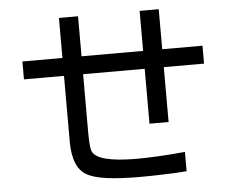

<svg xmlns="http://www.w3.org/2000/svg" viewBox="-54 -837 1109 919"><g transform="rotate(-5 500.0 -377.0)"><path d="M649.4 -581.1Q575.2 -581.1 353.5 -581.1Q353.5 -628.9 353.5 -773.4Q330.1 -773.4 261.7 -773.4Q261.7 -725.6 261.7 -581.1Q213.9 -581.1 69.3 -581.1Q69.3 -559.6 69.3 -495.1Q117.2 -495.1 261.7 -495.1Q261.7 -416 261.7 -178.7Q261.7 -116.2 278.3 -76.2Q293.9 -36.1 327.1 -17.6Q358.4 1 421.9 9.8Q485.4 18.6 582 18.6Q634.8 18.6 691.4 16.6Q747.1 15.6 806.6 10.7Q806.6 -20.5 806.6 -82Q734.4 -75.2 675.8 -72.3Q618.2 -69.3 575.2 -69.3Q480.5 -69.3 426.8 -83Q373 -96.7 361.3 -125Q357.4 -134.8 355.5 -158.2Q353.5 -181.6 353.5 -218.8Q353.5 -310.5 353.5 -495.1Q427.7 -495.1 649.4 -495.1Q649.4 -429.7 649.4 -231.4Q672.9 -231.4 741.2 -231.4Q741.2 -296.9 741.2 -495.1Q789.1 -495.1 934.6 -495.1Q934.6 -516.6 934.6 -581.1Q885.7 -581.1 741.2 -581.1Q741.2 -628.9 741.2 -773.4Q717.8 -773.4 649.4 -773.4Q649.4 -725.6 649.4 -581.1Z"/></g></svg>

Font: Aptus Gothic JP
Style: Medium
Weight: 400
Designer: Fuminori Ogawa / Motoya
Version: Version 1